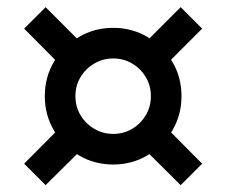

<svg xmlns="http://www.w3.org/2000/svg" viewBox="-20 -605 640 543"><path d="M300 -139.7Q247 -139.7 203 -165.7Q159 -191.7 132.8 -235.7Q106.7 -279.7 106.7 -333Q106.7 -387 132.8 -430.7Q159 -474.3 203 -500.3Q247 -526.3 300 -526.3Q353.3 -526.3 397.2 -500.3Q441 -474.3 467.2 -430.7Q493.3 -387 493.3 -333Q493.3 -279.7 467.2 -235.7Q441 -191.7 397.2 -165.7Q353.3 -139.7 300 -139.7ZM300 -226.3Q329.7 -226.3 353.8 -240.7Q378 -255 392.3 -279.2Q406.7 -303.3 406.7 -333Q406.7 -363 392.3 -387Q378 -411 353.8 -425.3Q329.7 -439.7 300 -439.7Q271 -439.7 246.7 -425.3Q222.3 -411 207.8 -387Q193.3 -363 193.3 -333Q193.3 -303.3 207.8 -279.2Q222.3 -255 246.7 -240.7Q271 -226.3 300 -226.3ZM175 -396.3 48.3 -524 109 -584.7 236.7 -457ZM421 -273.7 551.7 -142 491 -81.3 359.3 -212ZM363.3 -457 491 -584.7 551.7 -524 424 -396.3ZM240.7 -212 109 -81.3 48.3 -142 179 -273.7Z"/></svg>

Font: Epunda Slab Light
Style: Regular
Weight: 300
Designer: Simon Atzbach
Foundry: typofactur
Version: Version 1.102